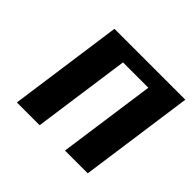

<svg xmlns="http://www.w3.org/2000/svg" viewBox="-126 -647 793 793"><g transform="rotate(45 271.0 -250.0)"><path d="M542 -500 472 0H339L399 -427H251L191 0H58L128 -500Z"/></g></svg>

Font: Arsenal
Style: Bold Italic
Weight: 700
Italic angle: -9°
Designer: Andrij Shevchenko
Foundry: Stairsfor.com
Version: Version 1.000